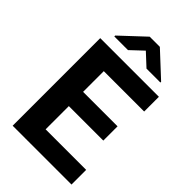

<svg xmlns="http://www.w3.org/2000/svg" viewBox="-270 -1010 1102 1102"><g transform="rotate(45 281.0 -458.5)"><path d="M540.5 0H165V-119.1H540.5ZM211.4 0H63V-710.9H211.4ZM491.2 -307.6H165V-423.3H491.2ZM539.1 -591.3H165V-710.9H539.1ZM487.3 -780.8V-774.9H374.5L298.8 -845.2L224.1 -774.9H113.3V-782.2L257.8 -917.5H340.3Z"/></g></svg>

Font: Heebo
Style: Bold
Weight: 700
Designer: Oded Ezer
Foundry: Ezer Type House
Version: Version 3.100